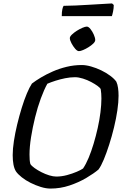

<svg xmlns="http://www.w3.org/2000/svg" viewBox="-20 -1099 719 1119"><path d="M274 0Q248 0 217.5 -9.5Q187 -19 158 -33.5Q129 -48 106.5 -66Q84 -84 73 -100Q63 -116 58.5 -140Q54 -164 54 -195Q54 -231 61 -277Q68 -323 80 -373Q92 -423 106.5 -470Q121 -517 136.5 -554Q152 -591 166 -612Q188 -629 219 -647.5Q250 -666 287.5 -682.5Q325 -699 368 -709.5Q411 -720 457 -720Q481 -720 511 -711.5Q541 -703 570 -689Q599 -675 622.5 -657.5Q646 -640 658 -623Q665 -608 668 -586.5Q671 -565 671 -541Q671 -504 664 -456Q657 -408 644.5 -356.5Q632 -305 616.5 -256.5Q601 -208 585 -169.5Q569 -131 554 -111Q527 -88 483 -62Q439 -36 385.5 -18Q332 0 274 0ZM308 -70Q339 -70 370.5 -78.5Q402 -87 427.5 -98Q453 -109 464 -117Q481 -142 496.5 -179Q512 -216 525.5 -261Q539 -306 549.5 -353Q560 -400 565.5 -444.5Q571 -489 571 -525Q571 -539 570 -553.5Q569 -568 567 -579Q565 -586 549.5 -597.5Q534 -609 511.5 -621Q489 -633 463.5 -641Q438 -649 417 -649Q389 -649 359.5 -643Q330 -637 303.5 -628.5Q277 -620 256 -611Q237 -577 218 -525.5Q199 -474 184.5 -415Q170 -356 161 -299.5Q152 -243 152 -198Q152 -181 153 -167.5Q154 -154 157 -143Q164 -132 181.5 -119.5Q199 -107 221.5 -95.5Q244 -84 267 -77Q290 -70 308 -70ZM440 -801Q430 -801 418 -815Q406 -829 396.5 -847Q387 -865 387 -877Q387 -886 399 -897.5Q411 -909 427.5 -919.5Q444 -930 460.5 -937Q477 -944 486 -944Q496 -944 507.5 -929.5Q519 -915 527 -896.5Q535 -878 535 -866Q535 -856 523.5 -845Q512 -834 496 -824Q480 -814 464.5 -807.5Q449 -801 440 -801ZM340 -1005Q340 -1030 343.5 -1045.5Q347 -1061 351 -1065Q381 -1065 421.5 -1067Q462 -1069 504 -1071.5Q546 -1074 580.5 -1076Q615 -1078 633 -1079L643 -1070Q643 -1051 639 -1032Q635 -1013 632 -1005Z"/></svg>

Font: Texturina Medium
Style: Italic
Weight: 500
Italic angle: -11°
Designer: Guillermo Torres Carreño
Foundry: Omnibus-Type
Version: Version 1.002